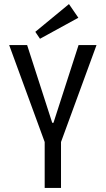

<svg xmlns="http://www.w3.org/2000/svg" viewBox="-20 -921 518 941"><path d="M279 0H199V-225L25 -700H113L236 -319H242L365 -700H453L279 -225ZM176 -731 153 -765 318 -901 364 -834Z"/></svg>

Font: Strait
Style: Regular
Weight: 400
Width: 3
Designer: Eduardo Rodriguez Tunni
Foundry: Eduardo Rodriguez Tunni
Version: Version 1.001